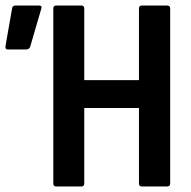

<svg xmlns="http://www.w3.org/2000/svg" viewBox="-20 -675 691 695"><path d="M183 0Q173 0 173 -11V-644Q173 -655 183 -655H275Q285 -655 285 -644V-385H483V-644Q483 -655 494 -655H585Q596 -655 596 -644V-11Q596 0 585 0H494Q483 0 483 -11V-284H285V-11Q285 0 275 0ZM8 -496Q-2 -496 0 -509L24 -646Q26 -655 36 -655H122Q134 -655 129 -642L89 -505Q85 -496 75 -496Z"/></svg>

Font: Sofia Sans Condensed
Style: Bold
Weight: 700
Designer: Botio Nikoltchev, Ani Petrova
Foundry: lettersoup
Version: Version 4.101; ttfautohint (v1.8.4.7-5d5b)